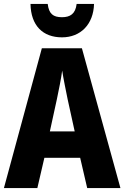

<svg xmlns="http://www.w3.org/2000/svg" viewBox="-20 -962 636 982"><path d="M461 -942H372C366 -891 339 -874 297 -874C252 -874 230 -891 224 -942H136C138 -831 199 -771 297 -771C392 -771 458 -837 461 -942ZM426 0H596L399 -715H194L0 0H171L207 -155H390ZM326 -454 362 -290H235L271 -455C281 -503 293 -561 298 -601C304 -561 317 -499 326 -454Z"/></svg>

Font: Noto Sans Khmer UI Condensed ExtraBold
Style: Regular
Weight: 800
Width: 3
Designer: Danh Hong and the Monotype Design Team
Foundry: Monotype Imaging Inc.
Version: Version 2.002